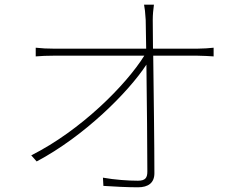

<svg xmlns="http://www.w3.org/2000/svg" viewBox="-20 -784 1040 817"><path d="M113 -123 136 -97C338 -204 526 -391 603 -509C605 -353 607 -147 607 -54C607 -28 599 -15 567 -15C526 -15 468 -19 418 -28L420 7C462 10 525 13 567 13C611 13 637 -6 637 -47C637 -163 634 -392 632 -547H821C843 -547 873 -545 889 -544V-581C873 -579 842 -577 822 -577H631L630 -699C630 -722 632 -741 635 -764H593C596 -749 598 -732 600 -699L602 -577H206C179 -577 162 -578 132 -581V-544C160 -546 175 -547 206 -547H594C516 -422 324 -229 113 -123Z"/></svg>

Font: Noto Sans CJK HK Thin
Style: Regular
Weight: 100
Designer: Ryoko NISHIZUKA 西塚涼子 (kana, bopomofo & ideographs); Paul D. Hunt (Latin, Greek & Cyrillic); Sandoll Communications 산돌커뮤니
Foundry: Adobe
Version: Version 2.004;hotconv 1.0.118;makeotfexe 2.5.65603